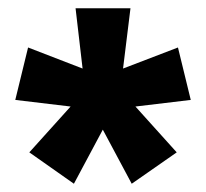

<svg xmlns="http://www.w3.org/2000/svg" viewBox="-20 -783 499 465"><path d="M296 -763H163L180 -617L48 -668L17 -541L151 -525L51 -414L159 -338L229 -469L299 -338L408 -414L308 -525L442 -541L411 -668L278 -617Z"/></svg>

Font: Noto Sans Georgian ExtraCondensed ExtraBold
Style: Regular
Weight: 800
Width: 2
Designer: Monotype Design Team, Akaki Razmadze
Foundry: Google LLC
Version: Version 2.005